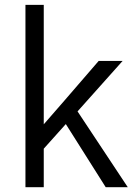

<svg xmlns="http://www.w3.org/2000/svg" viewBox="-20 -779 552 799"><path d="M85.9 0Q85.9 -189.5 85.9 -758.8Q105.5 -758.8 162.1 -758.8Q162.1 -634.8 162.1 -261.7Q219.7 -327.1 390.6 -525.4Q416 -525.4 490.2 -525.4Q443.4 -472.7 302.7 -315.4Q355.5 -236.3 511.7 0Q489.3 0 419.9 0Q378.9 -65.4 253.9 -262.7Q231.4 -237.3 162.1 -160.2Q162.1 -120.1 162.1 0Q143.6 0 85.9 0Z"/></svg>

Font: Gothic A1
Style: Regular
Weight: 400
Designer: HanYang I&C Co.,Ltd.
Version: Version 2.50